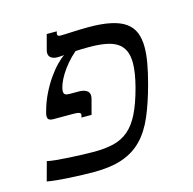

<svg xmlns="http://www.w3.org/2000/svg" viewBox="-86 -627 724 720"><g transform="rotate(-15 276.5 -267.0)"><path d="M474.1 -259.3Q455.6 -190.4 434.1 -140.4Q412.6 -90.3 381.1 -57.9Q349.6 -25.4 304.4 -9.8Q259.3 5.9 193.4 5.9Q174.3 5.9 149.2 5.1Q124 4.4 98.9 2.9Q73.7 1.5 50.8 -0.7Q27.8 -2.9 12.7 -5.9L32.7 -79.6Q43.9 -76.7 66.2 -74.5Q88.4 -72.3 114.5 -70.8Q140.6 -69.3 167 -68.4Q193.4 -67.4 212.9 -67.4Q256.8 -67.4 289.8 -75.4Q322.8 -83.5 347.7 -104.7Q372.6 -126 391.1 -163.3Q409.7 -200.7 425.3 -259.3Q439.9 -314.9 439.9 -351.6Q439.9 -380.9 430.7 -400.4Q421.4 -419.9 403.3 -431.2Q385.3 -442.4 358.4 -447Q331.5 -451.7 295.9 -451.7Q266.1 -451.7 243.7 -450.2Q224.6 -434.1 208.7 -415.3Q192.9 -396.5 181.6 -378.2Q170.4 -359.9 164.3 -343.5Q158.2 -327.1 158.2 -316.4Q158.2 -308.1 163.3 -304.4Q168.5 -300.8 180.7 -300.8H216.3Q233.9 -300.8 245.4 -294.2Q256.8 -287.6 256.8 -273.4Q256.8 -268.6 255.4 -262.7L239.7 -203.6H200.7L202.6 -211.9Q203.1 -212.9 203.1 -215.3Q203.1 -220.2 196.8 -222.7Q190.4 -225.1 172.4 -225.1H94.7Q87.4 -225.1 81.3 -228.5Q75.2 -231.9 75.2 -242.7Q75.2 -248 77.6 -256.8Q87.4 -293.9 102.8 -325.2Q118.2 -356.4 135.3 -380.6Q152.3 -404.8 168.9 -421.6Q185.5 -438.5 198.2 -446.8Q182.6 -445.3 171.9 -445.3Q157.7 -445.3 148.2 -451.7Q138.7 -458 138.7 -471.2Q138.7 -475.6 140.1 -481L155.8 -540H194.8L193.4 -534.7Q192.4 -530.8 192.4 -529.3Q192.4 -525.4 195.1 -523.2Q197.8 -521 204.6 -521Q211.9 -521 223.9 -521.5Q235.8 -522 250.5 -522.7Q265.1 -523.4 281.5 -523.9Q297.9 -524.4 314 -524.4Q364.3 -524.4 399.4 -516.8Q434.6 -509.3 456.3 -493.9Q478 -478.5 487.8 -454.6Q497.6 -430.7 497.6 -397.9Q497.6 -370.1 491.5 -335.7Q485.4 -301.3 474.1 -259.3Z"/></g></svg>

Font: Arian AMU Serif
Style: Italic
Weight: 400
Italic angle: -15°
Designer: Ruben Hakobyan (Tarumian)
Foundry: Ruben Hakobyan (Tarumian)
Version: Version 1.002